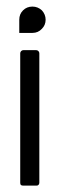

<svg xmlns="http://www.w3.org/2000/svg" viewBox="-20 -581 181 598"><path d="M81.1 -478.5Q73.2 -478.5 56.6 -478.5Q40 -478.5 40 -478.5Q40 -487.3 40 -499Q40 -510.7 40 -519.5Q40 -537.1 51.8 -548.8Q63.5 -560.5 81.1 -560.5Q97.7 -560.5 110.4 -548.8Q122.1 -536.1 122.1 -519.5Q122.1 -502.9 110.4 -491.2Q98.6 -478.5 81.1 -478.5ZM51.8 -2.9Q47.9 -2.9 44.9 -4.9Q43 -7.8 43 -11.7Q43 -78.1 43 -211.9Q43 -279.3 43 -415Q43 -418.9 45.9 -421.9Q48.8 -424.8 52.7 -424.8Q66.4 -424.8 92.8 -424.8Q96.7 -424.8 99.6 -421.9Q102.5 -418.9 102.5 -415Q102.5 -384.8 102.5 -323.2Q102.5 -320.3 102.5 -313.5Q102.5 -313.5 102.5 -313.5Q102.5 -313.5 102.5 -312.5Q102.5 -242.2 102.5 -100.6Q102.5 -70.3 102.5 -11.7Q102.5 -7.8 99.6 -4.9Q97.7 -2.9 93.8 -2.9Q80.1 -2.9 51.8 -2.9Z"/></svg>

Font: Citrica
Style: Regular
Weight: 400
Designer: Mario Otalvaro
Version: Version 1.0